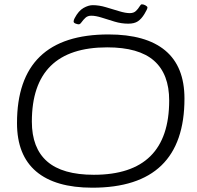

<svg xmlns="http://www.w3.org/2000/svg" viewBox="-20 -866 917 892"><path d="M409 6Q237 6 148 -69.5Q59 -145 59 -294Q59 -706 484 -706Q658 -706 747.5 -631.5Q837 -557 837 -408Q837 6 409 6ZM416 -54Q766 -54 766 -399Q766 -522 695.5 -584Q625 -646 478 -646Q128 -646 128 -301Q128 -178 199 -116Q270 -54 416 -54ZM346 -753Q340 -753 331 -756.5Q322 -760 322 -766Q322 -773 327 -782Q345 -816 368 -829Q391 -842 411 -842Q440 -842 472 -832.5Q504 -823 533.5 -814Q563 -805 583 -805Q601 -805 611.5 -815Q622 -825 628 -835.5Q634 -846 639 -846Q647 -846 656 -841Q665 -836 665 -831Q665 -824 651 -801Q637 -778 620.5 -767Q604 -756 576 -756Q544 -756 512.5 -765.5Q481 -775 453 -784Q425 -793 404 -793Q387 -793 376.5 -783Q366 -773 359 -763Q352 -753 346 -753Z"/></svg>

Font: Asap Expanded Expanded Light
Style: Italic
Weight: 300
Width: 7
Italic angle: -6°
Designer: Pablo Cosgaya
Foundry: Omnibus-Type
Version: Version 3.001; ttfautohint (v1.8.4.7-5d5b)